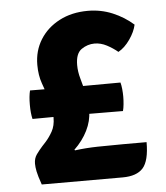

<svg xmlns="http://www.w3.org/2000/svg" viewBox="-49 -694 638 738"><g transform="rotate(-5 270.0 -325.0)"><path d="M82.5 0Q70.5 -34 67 -51.5Q63.5 -69 63.5 -82Q63.5 -102.5 74.2 -117.5Q85 -132.5 97.5 -146.5L109.5 -159.5Q125.5 -177 137.8 -199Q150 -221 150 -251.5Q150 -293 139 -324.5Q128 -356 116.8 -387.5Q105.5 -419 105.5 -459.5Q105.5 -513.5 132.2 -556.5Q159 -599.5 206.8 -624.5Q254.5 -649.5 317 -649.5Q367 -649.5 411.8 -630.8Q456.5 -612 491.5 -581Q485.5 -553.5 465.5 -524.8Q445.5 -496 420.5 -482Q402 -497.5 378.8 -509.8Q355.5 -522 331.5 -522Q304.5 -522 281.2 -506Q258 -490 258 -445.5Q258 -419.5 265.8 -392.5Q273.5 -365.5 281 -334.2Q288.5 -303 288.5 -264.5Q288.5 -227.5 270 -190.2Q251.5 -153 219 -122L221.5 -119.5Q262 -125 309 -126Q356 -127 408.5 -127H498Q498 -55 473.5 -27.5Q449 0 394.5 0ZM69 -254Q63.5 -276 63.5 -309Q63.5 -342 69 -364L210.5 -363L418 -364Q421 -353.5 422.5 -338.5Q424 -323.5 424 -309.5Q424 -295.5 422.5 -280Q421 -264.5 418 -254L210.5 -255Z"/></g></svg>

Font: Signika
Style: Bold
Weight: 700
Designer: Anna Giedry
Foundry: Anna Giedry
Version: Version 2.001